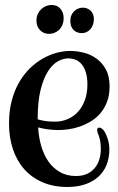

<svg xmlns="http://www.w3.org/2000/svg" viewBox="-20 -788 474 769"><path d="M399.9 -258.8Q406.7 -247.6 412.4 -228.5Q418 -209.5 418 -189.9Q418 -154.3 406.2 -126.2Q394.5 -98.1 372.6 -78.9Q350.6 -59.6 319.6 -49.3Q288.6 -39.1 250 -39.1Q194.3 -39.1 150.6 -57.9Q106.9 -76.7 77.1 -110.4Q47.4 -144 31.7 -190.7Q16.1 -237.3 16.1 -293Q16.1 -343.3 26.9 -384.3Q37.6 -425.3 56.2 -457.5Q74.7 -489.7 99.1 -513.7Q123.5 -537.6 150.9 -553.2Q178.2 -568.8 206.5 -576.4Q234.9 -584 261.2 -584Q287.1 -584 314.9 -577.1Q342.8 -570.3 366 -553.7Q389.2 -537.1 404.1 -510Q418.9 -482.9 418.9 -441.9Q418.9 -406.2 408.4 -379.4Q397.9 -352.5 380.9 -333Q363.8 -313.5 342 -300.8Q320.3 -288.1 297.6 -280.5Q274.9 -272.9 253.2 -270Q231.4 -267.1 214.8 -267.1Q190.9 -267.1 168.2 -270.5Q145.5 -273.9 132.8 -277.8Q134.8 -239.7 144.8 -204.3Q154.8 -168.9 173.3 -142.1Q191.9 -115.2 219.5 -99.1Q247.1 -83 284.2 -83Q310.1 -83 328.9 -91.8Q347.7 -100.6 359.9 -115.5Q372.1 -130.4 377.9 -149.9Q383.8 -169.4 383.8 -190.9Q383.8 -203.6 382.1 -217.3Q380.4 -231 376 -243.2Q373 -250.5 371.1 -256.8Q369.1 -263.2 369.1 -267.1Q369.1 -276.9 377.9 -276.9Q382.3 -276.9 388.4 -272.5Q394.5 -268.1 399.9 -258.8ZM130.9 -310.1Q143.6 -306.2 159.7 -303.5Q175.8 -300.8 200.2 -300.8Q228.5 -300.8 252.4 -311.5Q276.4 -322.3 293.5 -341.6Q310.5 -360.8 320.3 -388.2Q330.1 -415.5 330.1 -449.2Q330.1 -479 323.5 -499.3Q316.9 -519.5 306.2 -531.7Q295.4 -543.9 281.5 -549.1Q267.6 -554.2 252.9 -554.2Q234.4 -554.2 212.9 -543Q191.4 -531.7 173.1 -503.9Q154.8 -476.1 142.8 -429Q130.9 -381.8 130.9 -310.1ZM186 -768.1Q209.5 -768.1 222.2 -752.7Q234.9 -737.3 234.9 -716.3Q234.9 -699.2 229.5 -687.3Q224.1 -675.3 215.6 -667.5Q207 -659.7 196.5 -656Q186 -652.3 175.8 -652.3Q166.5 -652.3 157.5 -655.8Q148.4 -659.2 141.6 -665.8Q134.8 -672.4 130.4 -682.6Q126 -692.9 126 -706.1Q126 -719.7 130.9 -731Q135.7 -742.2 144.3 -750.5Q152.8 -758.8 163.6 -763.4Q174.3 -768.1 186 -768.1ZM312 -757.3Q319.8 -757.3 327.6 -754.6Q335.4 -752 341.8 -746.3Q348.1 -740.7 352.1 -731.9Q356 -723.1 356 -711.4Q356 -699.2 352.3 -689Q348.6 -678.7 342 -671.1Q335.4 -663.6 326.7 -659.4Q317.9 -655.3 307.6 -655.3Q298.8 -655.3 290.8 -658Q282.7 -660.6 276.1 -666.5Q269.5 -672.4 265.6 -681.9Q261.7 -691.4 261.7 -705.1Q261.7 -717.3 265.9 -726.8Q270 -736.3 276.9 -743.2Q283.7 -750 293 -753.7Q302.2 -757.3 312 -757.3Z"/></svg>

Font: Henny Penny
Style: Regular
Weight: 400
Version: Version 1.001